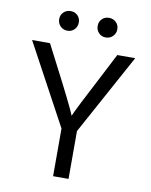

<svg xmlns="http://www.w3.org/2000/svg" viewBox="-93 -924 779 992"><g transform="rotate(10 296.5 -428.0)"><path d="M336 0H255V-250L26 -674H120L171 -575Q223 -475 254 -412Q285 -349 290 -336L295 -324Q304 -349 422 -575L473 -674H567L336 -251ZM435 -841.5Q450 -827 450 -805Q450 -783 435 -768Q420 -753 398 -753Q376 -753 361.5 -768Q347 -783 347 -805Q347 -827 361.5 -841.5Q376 -856 398 -856Q420 -856 435 -841.5ZM233.5 -841.5Q248 -827 248 -805Q248 -783 233.5 -768Q219 -753 197 -753Q175 -753 160 -768Q145 -783 145 -805Q145 -827 160 -841.5Q175 -856 197 -856Q219 -856 233.5 -841.5Z"/></g></svg>

Font: Hind Madurai
Style: Regular
Weight: 400
Designer: Jyotish Sonowal
Foundry: Indian Type Foundry
Version: Version 1.001;PS 1.0;hotconv 1.0.86;makeotf.lib2.5.63406; tt